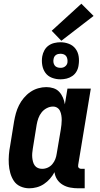

<svg xmlns="http://www.w3.org/2000/svg" viewBox="-20 -1008 540 1036"><path d="M138 8Q113 8 90.5 -2Q68 -12 55 -31.5Q42 -51 35.5 -74.5Q29 -98 27.5 -122.5Q26 -147 28 -172.5Q30 -198 35 -223L56 -353Q60 -376 66 -397.5Q72 -419 82.5 -440Q93 -461 108.5 -479.5Q124 -498 143.5 -511.5Q163 -525 185.5 -531.5Q208 -538 230 -538Q250 -538 268.5 -532Q287 -526 299.5 -512.5Q312 -499 319.5 -481.5Q327 -464 330 -445L344 -530H470L402 -119Q401 -114 401.5 -110Q402 -106 404.5 -103Q407 -100 411 -98.5Q415 -97 420 -97H437V8H402Q380 8 358.5 4Q337 0 318.5 -11Q300 -22 288.5 -39.5Q277 -57 274 -79Q264 -60 249.5 -43.5Q235 -27 217 -15Q199 -3 178.5 2.5Q158 8 138 8ZM207 -97Q223 -97 237.5 -103.5Q252 -110 262.5 -122.5Q273 -135 278.5 -149.5Q284 -164 286 -179L308 -309Q310 -322 311.5 -335Q313 -348 313 -360.5Q313 -373 311 -385.5Q309 -398 304 -409Q299 -420 289 -426.5Q279 -433 266 -433Q249 -433 232.5 -424.5Q216 -416 204.5 -401.5Q193 -387 187 -370Q181 -353 178 -336L157 -206Q155 -194 154 -182Q153 -170 154 -158.5Q155 -147 158 -135.5Q161 -124 167.5 -115Q174 -106 184.5 -101.5Q195 -97 207 -97ZM306 -580Q282 -580 260 -588.5Q238 -597 225 -615Q212 -633 208 -656.5Q204 -680 208 -704Q211 -721 219.5 -736.5Q228 -752 242 -762Q256 -772 273 -776Q290 -780 306 -780Q330 -780 352 -771.5Q374 -763 387.5 -745Q401 -727 404.5 -703.5Q408 -680 404 -656Q402 -639 393.5 -623.5Q385 -608 370.5 -598Q356 -588 339.5 -584Q323 -580 306 -580ZM306 -642Q313 -642 319 -643.5Q325 -645 330.5 -649Q336 -653 339.5 -658.5Q343 -664 344 -671Q345 -680 343.5 -689Q342 -698 337 -705Q332 -712 323.5 -715Q315 -718 306 -718Q300 -718 293.5 -716.5Q287 -715 281.5 -711Q276 -707 273 -701.5Q270 -696 269 -689Q267 -680 268.5 -671Q270 -662 275 -655Q280 -648 288.5 -645Q297 -642 306 -642ZM311 -788 259 -842 419 -988 485 -922Z"/></svg>

Font: Iosevka Slab Extrabold
Style: Italic
Weight: 800
Italic angle: -9°
Monospace: yes
Designer: Belleve Invis
Foundry: Belleve Invis
Version: Version 11.1.0; ttfautohint (v1.8.3)